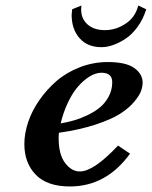

<svg xmlns="http://www.w3.org/2000/svg" viewBox="-20 -670 553 700"><path d="M389.2 -370.1Q389.2 -404.8 350.1 -404.8Q337.4 -404.8 322.8 -399.2Q308.1 -393.6 290.8 -379.9Q273.4 -366.2 257.3 -345.7Q241.2 -325.2 226.1 -292.7Q210.9 -260.3 201.2 -220.2Q225.6 -224.1 249.3 -231Q272.9 -237.8 299.1 -250.2Q325.2 -262.7 344.5 -278.6Q363.8 -294.4 376.5 -318.4Q389.2 -342.3 389.2 -370.1ZM500 -369.1Q500 -355.5 494.6 -339.4Q489.3 -323.2 470 -299.8Q450.7 -276.4 419.4 -256.1Q388.2 -235.8 329.8 -216.3Q271.5 -196.8 194.8 -186Q193.8 -178.2 193.8 -167Q193.8 -106.9 217.3 -75.9Q240.7 -44.9 271 -44.9Q321.8 -44.9 410.2 -139.2L454.1 -109.9Q367.7 9.8 234.9 9.8Q151.9 9.8 110.4 -33Q68.8 -75.7 68.8 -145Q68.8 -183.1 82.5 -224.4Q96.2 -265.6 123.3 -304.7Q150.4 -343.8 186.5 -375Q222.7 -406.2 271.5 -425Q320.3 -443.8 373 -443.8Q439.5 -443.8 469.7 -421.9Q500 -399.9 500 -369.1ZM276.9 -649.9Q275.9 -644 275.9 -634.8Q275.9 -601.6 299.3 -580.8Q322.8 -560.1 362.8 -560.1Q401.9 -560.1 437.7 -583.5Q473.6 -606.9 483.9 -649.9L513.2 -636.2Q502 -600.1 481.7 -572.3Q461.4 -544.4 438.2 -529.1Q415 -513.7 392.6 -505.9Q370.1 -498 350.1 -498Q298.8 -498 270 -530.8Q241.2 -563.5 241.2 -616.2Q241.2 -621.6 243.2 -636.2Z"/></svg>

Font: Linux Libertine
Style: Bold Italic
Weight: 700
Italic angle: -11.5°
Designer: Philipp H. Poll
Foundry: Philipp H. Poll
Version: Version 4.0.5